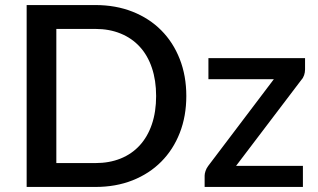

<svg xmlns="http://www.w3.org/2000/svg" viewBox="-20 -740 1258 760"><path d="M717.5 -360C717.5 -413.3 708.8 -462.1 691.5 -506.2C674.2 -550.4 649.8 -588.3 618.2 -620C586.8 -651.7 548.9 -676.2 504.8 -693.7C460.6 -711.2 411.5 -720 357.5 -720H85.5V0H357.5C411.5 0 460.6 -8.7 504.8 -26.2C548.9 -43.7 586.8 -68.3 618.2 -100C649.8 -131.7 674.2 -169.6 691.5 -213.7C708.8 -257.9 717.5 -306.7 717.5 -360ZM598 -360C598 -318.3 592.4 -281.1 581.2 -248.2C570.1 -215.4 554.1 -187.6 533.2 -164.7C512.4 -141.9 487.2 -124.5 457.5 -112.5C427.8 -100.5 394.5 -94.5 357.5 -94.5H203V-625.5H357.5C394.5 -625.5 427.8 -619.4 457.5 -607.2C487.2 -595.1 512.4 -577.7 533.2 -555C554.1 -532.3 570.1 -504.5 581.2 -471.5C592.4 -438.5 598 -401.3 598 -360ZM1187.5 -465V-510H805V-426.5H1064L804 -83C799.3 -76.7 795.8 -70 793.5 -63C791.2 -56 790 -50 790 -45V0H1179V-83.5H914.5L1173 -424C1177.7 -429 1181.2 -435.2 1183.8 -442.5C1186.2 -449.8 1187.5 -457.3 1187.5 -465Z"/></svg>

Font: Lato Semibold
Style: Regular
Weight: 600
Designer: Lukasz Dziedzic
Foundry: tyPoland Lukasz Dziedzic
Version: Version 2.006; 2014-01-15